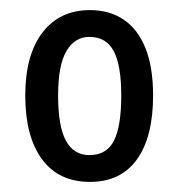

<svg xmlns="http://www.w3.org/2000/svg" viewBox="-20 -742 354 380"><path d="M283 -553Q283 -471 251 -426.5Q219 -382 158 -382Q96 -382 63 -427Q30 -472 30 -553Q30 -633 64 -677.5Q98 -722 158 -722Q197 -722 225 -703Q253 -684 268 -646.5Q283 -609 283 -553ZM95 -553Q95 -492 110.5 -463.5Q126 -435 157 -435Q191 -435 205.5 -463.5Q220 -492 220 -553Q220 -613 205 -641Q190 -669 157 -669Q128 -669 111.5 -641Q95 -613 95 -553Z"/></svg>

Font: Noto Sans Arabic ExtraCondensed
Style: Regular
Weight: 400
Width: 2
Designer: Monotype Design Team, Nadine Chahine, Nizar Qandah and Khaled Hosny
Foundry: Monotype Imaging Inc.
Version: Version 2.012